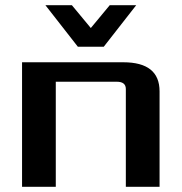

<svg xmlns="http://www.w3.org/2000/svg" viewBox="-20 -720 700 740"><path d="M65 0V-480H455Q595 -480 595 -368V0H465V-377Q465 -405 430 -405H195V0ZM155 -700H257L330 -612L403 -700H505L380 -540H280Z"/></svg>

Font: Xolonium
Style: Regular
Weight: 400
Designer: Severin Meyer
Version: Version 4.2